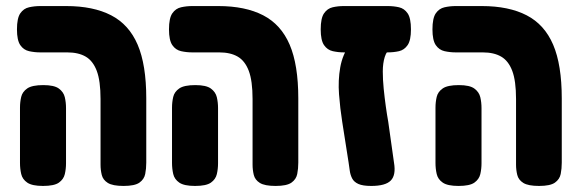

<svg xmlns="http://www.w3.org/2000/svg" viewBox="-20 -605 1914 634"><path d="M388 9Q352 9 336 -1Q320 -11 316 -27.5Q312 -44 312 -61V-278Q312 -338 299.5 -371Q287 -404 263 -418Q239 -432 202 -432H113Q94 -432 76 -436Q58 -440 47 -456Q36 -472 36 -508Q36 -545 47 -561Q58 -577 76 -581Q94 -585 113 -585H199Q288 -585 347 -554.5Q406 -524 434.5 -457.5Q463 -391 463 -280V-68Q463 -48 459.5 -30.5Q456 -13 440.5 -2Q425 9 388 9ZM122 9Q86 9 70 -2Q54 -13 50 -30.5Q46 -48 46 -67V-249Q46 -268 50 -285Q54 -302 70 -313Q86 -324 123 -324Q159 -324 174.5 -312.5Q190 -301 194 -284Q198 -267 198 -248V-66Q198 -47 194 -30Q190 -13 174.5 -2Q159 9 122 9Z M890 9Q854 9 838 -1Q822 -11 818 -27.5Q814 -44 814 -61V-278Q814 -338 801.5 -371Q789 -404 765 -418Q741 -432 704 -432H615Q596 -432 578 -436Q560 -440 549 -456Q538 -472 538 -508Q538 -545 549 -561Q560 -577 578 -581Q596 -585 615 -585H701Q790 -585 849 -554.5Q908 -524 936.5 -457.5Q965 -391 965 -280V-68Q965 -48 961.5 -30.5Q958 -13 942.5 -2Q927 9 890 9ZM624 9Q588 9 572 -2Q556 -13 552 -30.5Q548 -48 548 -67V-249Q548 -268 552 -285Q556 -302 572 -313Q588 -324 625 -324Q661 -324 676.5 -312.5Q692 -301 696 -284Q700 -267 700 -248V-66Q700 -47 696 -30Q692 -13 676.5 -2Q661 9 624 9Z M1206 9Q1178 9 1163.5 2.5Q1149 -4 1143 -15.5Q1137 -27 1135 -41Q1133 -55 1131 -69L1110 -203Q1103 -247 1099.5 -293.5Q1096 -340 1103.5 -382.5Q1111 -425 1135 -458L1272 -446Q1257 -438 1250.5 -417Q1244 -396 1244 -369Q1244 -342 1247 -312Q1250 -282 1254 -253.5Q1258 -225 1262 -203L1281 -68Q1288 -27 1270.5 -9Q1253 9 1206 9ZM1116 -432Q1097 -432 1079 -436Q1061 -440 1050 -456Q1039 -472 1039 -508Q1039 -545 1050 -561Q1061 -577 1078.5 -581Q1096 -585 1115 -585H1260Q1280 -585 1297.5 -581Q1315 -577 1326 -561Q1337 -545 1337 -508Q1337 -472 1326 -456Q1315 -440 1297.5 -436Q1280 -432 1259 -432Z M1760 9Q1724 9 1708 -1Q1692 -11 1688 -27.5Q1684 -44 1684 -61V-278Q1684 -338 1671.5 -371Q1659 -404 1635 -418Q1611 -432 1574 -432H1485Q1466 -432 1448 -436Q1430 -440 1419 -456Q1408 -472 1408 -508Q1408 -545 1419 -561Q1430 -577 1448 -581Q1466 -585 1485 -585H1571Q1660 -585 1719 -554.5Q1778 -524 1806.5 -457.5Q1835 -391 1835 -280V-68Q1835 -48 1831.5 -30.5Q1828 -13 1812.5 -2Q1797 9 1760 9ZM1494 9Q1458 9 1442 -2Q1426 -13 1422 -30.5Q1418 -48 1418 -67V-249Q1418 -268 1422 -285Q1426 -302 1442 -313Q1458 -324 1495 -324Q1531 -324 1546.5 -312.5Q1562 -301 1566 -284Q1570 -267 1570 -248V-66Q1570 -47 1566 -30Q1562 -13 1546.5 -2Q1531 9 1494 9Z"/></svg>

Font: Fredoka Condensed SemiBold
Style: Regular
Weight: 600
Width: 3
Designer: Ben Nathan
Foundry: Milena B. Brandão, Ben Nathan
Version: Version 2.001